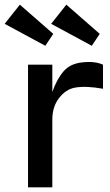

<svg xmlns="http://www.w3.org/2000/svg" viewBox="-48 -802 471 822"><path d="M72 0V-525H176V-408Q195 -463 224 -496.5Q253 -530 305 -535Q358 -541 393 -525V-422Q321 -435 274 -427Q234 -420 205 -382.5Q176 -345 176 -290V0ZM-28 -700 37 -782 180 -657 146 -606ZM171 -700 236 -782 379 -657 345 -606Z"/></svg>

Font: Easer Grotesk
Style: Regular
Weight: 400
Designer: Boardeaser, Bonnie Shaver-Troup, Thomas Jockin
Foundry: Lexend
Version: Version 1.008;Glyphs 3.1.2 (3151)